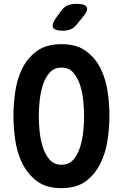

<svg xmlns="http://www.w3.org/2000/svg" viewBox="-20 -970 640 1000"><path d="M300 -112Q340 -112 363 -139.5Q386 -167 398 -206.5Q410 -246 414 -289.5Q418 -333 418 -366Q418 -398 414 -441.5Q410 -485 398 -524Q386 -563 363 -590.5Q340 -618 300 -618Q261 -618 237.5 -590.5Q214 -563 202 -523.5Q190 -484 186 -440.5Q182 -397 182 -365Q182 -333 186 -289.5Q190 -246 202 -206.5Q214 -167 237.5 -139.5Q261 -112 300 -112ZM300 10Q221 10 172.5 -26.5Q124 -63 96.5 -118.5Q69 -174 59.5 -240Q50 -306 50 -366Q50 -424 59 -490Q68 -556 95 -611.5Q122 -667 171 -703.5Q220 -740 300 -740Q379 -740 428 -704Q477 -668 504 -613Q531 -558 540.5 -493Q550 -428 550 -370Q550 -309 540.5 -242.5Q531 -176 503.5 -119.5Q476 -63 427.5 -26.5Q379 10 300 10ZM309 -810Q264 -810 256 -827Q248 -844 274 -880L299 -914Q315 -936 334 -943Q353 -950 379 -950Q424 -950 432 -932.5Q440 -915 411 -881L381 -844Q367 -826 349 -818Q331 -810 309 -810Z"/></svg>

Font: Maple Mono
Style: Bold
Weight: 700
Monospace: yes
Designer: subframe7536
Version: Version 7.200